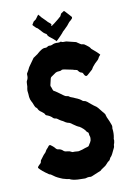

<svg xmlns="http://www.w3.org/2000/svg" viewBox="-97 -950 689 1010"><g transform="rotate(-10 247.5 -445.5)"><path d="M187 -549Q184 -539 180 -519Q177 -511 182 -503Q182 -501 184 -497Q186 -493 186 -491Q188 -483 194 -481Q201 -478 240 -449Q248 -443 255 -443Q262 -443 266 -439Q270 -435 277 -433Q280 -432 286.5 -429.5Q293 -427 296 -425Q320 -416 331 -405Q332 -404 335 -403L338 -402Q348 -401 356 -394Q357 -393 364 -387Q371 -381 375 -378Q376 -377 379.5 -374.5Q383 -372 385 -370Q401 -360 406 -353Q409 -349 416 -340.5Q423 -332 426 -328Q428 -326 431 -322.5Q434 -319 435 -317Q438 -314 438 -310Q439 -308 440 -303.5Q441 -299 442 -297Q450 -279 452 -275L461 -251Q462 -249 462 -242Q462 -241 461 -237.5Q460 -234 461 -232Q464 -208 460 -187Q457 -179 459 -170Q459 -166 457 -158Q452 -146 453 -141Q453 -137 451 -133Q446 -122 436 -102Q434 -98 430 -92Q422 -85 419 -76Q417 -71 414 -70Q406 -65 398 -55Q393 -48 379 -39.5Q365 -31 360 -25H359Q327 -11 311 -5Q306 -2 297 -4Q288 -4 283 -2Q277 0 273 0Q248 0 235 -1Q206 -3 192 -11Q192 -12 189.5 -12Q187 -12 186 -12Q184 -12 178 -13.5Q172 -15 169 -16Q166 -17 158 -19Q154 -20 146 -24Q144 -25 139.5 -27Q135 -29 133 -30Q125 -34 122 -36Q104 -49 102 -50Q100 -52 95.5 -53Q91 -54 89 -56Q55 -79 40 -97V-102Q48 -112 52 -115Q60 -121 60 -129Q60 -134 66 -140Q68 -142 72 -148Q76 -154 78 -156Q79 -157 81.5 -160.5Q84 -164 86 -165Q94 -172 97 -180Q99 -184 105 -190Q106 -191 109.5 -195Q113 -199 114 -201Q119 -207 125 -204Q139 -194 145 -187Q153 -175 163 -175Q176 -174 188 -162Q194 -158 197 -158Q198 -158 217 -155Q219 -154 222 -153Q225 -152 226 -151Q232 -148 233 -148Q243 -149 261 -147H266Q269 -148 276 -149.5Q283 -151 286 -152Q291 -154 300 -157Q309 -160 314 -161Q321 -162 324 -168Q326 -173 332 -181Q336 -190 337 -192Q339 -206 338 -210Q334 -222 334 -229Q334 -235 328 -238Q324 -240 320 -248Q318 -251 312 -257Q310 -259 305.5 -262.5Q301 -266 299 -268Q298 -268 296 -269.5Q294 -271 293 -272Q279 -277 259 -292Q246 -303 236 -304Q234 -304 224 -309Q216 -315 212 -317Q209 -318 203 -321.5Q197 -325 194 -327Q192 -328 188 -331.5Q184 -335 180.5 -336.5Q177 -338 173 -338Q165 -339 158 -348Q157 -349 148 -355Q145 -357 139 -359.5Q133 -362 130 -363Q126 -365 126 -367Q123 -375 110 -384Q94 -394 91 -405Q90 -407 87 -410Q80 -414 77 -423Q70 -442 66 -448Q60 -458 58 -473Q58 -478 57 -489.5Q56 -501 55 -507Q55 -514 56 -517Q59 -526 59 -546Q59 -556 62 -560Q70 -572 68 -591Q68 -598 72 -602Q74 -605 77 -610.5Q80 -616 81 -618Q82 -620 84 -624.5Q86 -629 88 -631Q97 -643 115 -669Q116 -672 119 -673Q122 -675 128.5 -679.5Q135 -684 138 -686Q142 -688 143 -690Q157 -702 161 -704Q175 -714 186 -713Q192 -712 198 -716Q205 -722 214 -720Q218 -720 224 -722Q238 -730 257 -728Q263 -727 273 -731H275Q276 -727 283 -727H301Q309 -725 325.5 -721Q342 -717 350 -715Q352 -715 354 -713L372 -701Q377 -697 386 -697Q387 -696 389 -696Q391 -696 392 -695Q395 -693 402 -688Q409 -683 414 -678.5Q419 -674 422 -669Q422 -668 423 -667Q424 -666 425 -665L446 -647Q449 -644 452.5 -641Q456 -638 459.5 -634Q463 -630 465 -628V-627Q455 -617 451 -607Q450 -606 449 -604.5Q448 -603 447 -602Q441 -597 430 -586Q413 -567 412 -563Q412 -561 408 -557Q395 -545 382 -534Q372 -524 364 -537L361 -543Q358 -551 351 -552Q342 -554 335 -565Q332 -570 327 -570Q319 -571 308 -575L293 -578Q265 -584 264 -584Q253 -586 249 -582Q245 -579 235 -579Q225 -579 218 -575Q200 -563 192 -557Q189 -555 187 -549ZM147 -854Q143 -848 141 -844V-843Q142 -841 146 -837L156 -827Q157 -826 159 -824.5Q161 -823 162.5 -822.5Q164 -822 165.5 -820.5Q167 -819 168 -818Q176 -810 190 -794Q193 -791 199 -787Q208 -784 209 -776Q212 -771 218 -766Q225 -761 237 -751Q239 -749 242.5 -746Q246 -743 248 -741Q250 -739 250 -737H251Q254 -739 258 -743L275 -760Q286 -771 287 -773Q292 -781 302 -789L321 -808Q334 -826 342 -831Q346 -834 351 -840Q356 -848 349 -853Q348 -854 346 -856.5Q344 -859 343 -860Q335 -868 321 -884Q317 -888 315 -886Q310 -882 306 -880Q299 -877 298 -872Q295 -862 288 -858Q285 -856 279 -850Q251 -827 241 -821H237L239 -825Q239 -826 240 -829Q236 -835 234 -836Q222 -845 216 -853Q213 -857 202.5 -866.5Q192 -876 188 -883Q187 -884 184.5 -886.5Q182 -889 181 -891H180Q178 -889 174 -883.5Q170 -878 168 -875Q163 -867 155 -863Q151 -862 147 -854Z"/></g></svg>

Font: Gutenberg Clean
Style: Regular
Weight: 400
Designer: Nicola Manzari, Bruno Pierini
Foundry: Unio | Creative Solutions
Version: Version 1.001;PS 001.001;hotconv 1.0.88;makeotf.lib2.5.64775